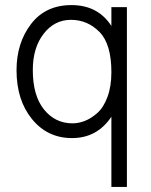

<svg xmlns="http://www.w3.org/2000/svg" viewBox="-20 -535 595 755"><path d="M109 -260Q109 -159 153 -104.5Q197 -50 265 -50Q289 -50 313.5 -59.5Q338 -69 362.5 -90.5Q387 -112 402.5 -153.5Q418 -195 418 -251Q418 -362 371 -409.5Q324 -457 259 -457Q194 -457 151.5 -402Q109 -347 109 -260ZM479 200H418V-76Q362 8 263 8Q167 8 106 -66.5Q45 -141 45 -259Q45 -366 102 -440.5Q159 -515 261 -515Q365 -515 418 -433V-507H479Z"/></svg>

Font: Hind Madurai Light
Style: Regular
Weight: 300
Designer: Jyotish Sonowal
Foundry: Indian Type Foundry
Version: Version 1.001;PS 1.0;hotconv 1.0.86;makeotf.lib2.5.63406; tt